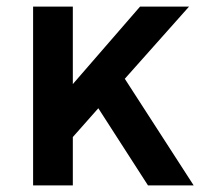

<svg xmlns="http://www.w3.org/2000/svg" viewBox="-20 -560 640 580"><path d="M80 0H200V-146L277 -233L427 0H565L357 -322L551 -540H403L200 -306V-540H80Z"/></svg>

Font: CommitMono
Style: 700Regular
Weight: 700
Monospace: yes
Designer: Eigil Nikolajsen
Foundry: Eigil Nikolajsen
Version: Version 1.143